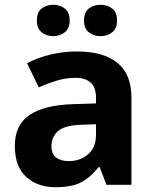

<svg xmlns="http://www.w3.org/2000/svg" viewBox="-20 -772 644 802"><path d="M302 -557Q412 -557 470.5 -509.5Q529 -462 529 -364V0H425L396 -74H392Q357 -30 318 -10Q279 10 211 10Q138 10 90 -32.5Q42 -75 42 -163Q42 -250 103 -291.5Q164 -333 286 -337L381 -340V-364Q381 -407 358.5 -427Q336 -447 296 -447Q256 -447 218 -435.5Q180 -424 142 -407L93 -508Q137 -531 190.5 -544Q244 -557 302 -557ZM323 -251Q251 -249 223 -225Q195 -201 195 -162Q195 -128 215 -113.5Q235 -99 267 -99Q315 -99 348 -127.5Q381 -156 381 -208V-253ZM134 -686Q134 -721 154 -736.5Q174 -752 202 -752Q230 -752 250.5 -736.5Q271 -721 271 -686Q271 -653 250.5 -637Q230 -621 202 -621Q174 -621 154 -637Q134 -653 134 -686ZM331 -686Q331 -721 351 -736.5Q371 -752 400 -752Q428 -752 448.5 -736.5Q469 -721 469 -686Q469 -653 448.5 -637Q428 -621 400 -621Q371 -621 351 -637Q331 -653 331 -686Z"/></svg>

Font: Noto Sans Thaana
Style: Bold
Weight: 700
Designer: David Williams
Foundry: Google Inc.
Version: Version 3.001; ttfautohint (v1.8.4.7-5d5b)